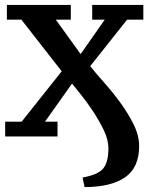

<svg xmlns="http://www.w3.org/2000/svg" viewBox="-20 -550 625 781"><path d="M163 -55H214V5H1V-55H68L231 -260L67 -470H8V-530H268V-470H207L308 -330L406 -470H355V-530H563V-470H497L347 -281Q368 -254 402 -216Q436 -178 468 -134.5Q500 -91 523 -45Q546 1 546 44Q546 132 488.5 171.5Q431 211 324 211L316 172Q379 161 400 135Q421 109 421 54Q421 18 402 -21Q383 -60 358 -98Q333 -136 306.5 -168.5Q280 -201 273 -210Z"/></svg>

Font: PT Serif Caption
Style: Semibold
Weight: 600
Designer: A.Korolkova, O.Umpeleva, V.Yefimov
Foundry: ParaType Ltd
Version: Version 1.00;May 2, 2020;FontCreator 12.0.0.2544 64-bit